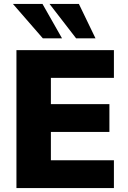

<svg xmlns="http://www.w3.org/2000/svg" viewBox="-20 -961 654 981"><path d="M64 0V-705H562V-563H240V-429H539V-287H240V-142H562V0ZM369 -765 233 -941H383L468 -765ZM199 -765 46 -941H197L297 -765Z"/></svg>

Font: Nunito Sans 12pt ExtraLight 12pt Black
Style: Regular
Weight: 900
Version: Version 3.101;gftools[0.9.27]